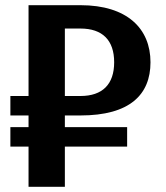

<svg xmlns="http://www.w3.org/2000/svg" viewBox="-20 -720 640 740"><path d="M20 -155H90V0H230V-155H470V-230H230V-275H290C480 -275 560 -355 560 -480C560 -610 470 -700 290 -700H90V-350H20V-275H90V-230H20ZM230 -350V-610H290C375 -610 420 -565 420 -480C420 -395 375 -350 290 -350Z"/></svg>

Font: Scada
Style: Bold
Weight: 700
Designer: Jovanny Lemonad
Foundry: Jovanny Lemonad
Version: Version 3.005